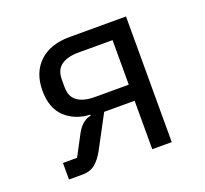

<svg xmlns="http://www.w3.org/2000/svg" viewBox="-96 -629 792 741"><g transform="rotate(-20 300.0 -258.0)"><path d="M68 -68H126L171 -153Q195 -197 231 -203V-207Q169 -210 129 -247.5Q89 -285 89 -357Q89 -431 134 -473.5Q179 -516 258 -516H490V0H410V-199H285L214 -66Q196 -33 175.5 -16.5Q155 0 123 0H68ZM410 -448H270Q225 -448 199.5 -430Q174 -412 174 -372V-341Q174 -301 199.5 -283Q225 -265 270 -265H410Z"/></g></svg>

Font: Lilex Nerd Font
Style: Regular
Weight: 400
Designer: Mike Abbink, Paul van der Laan, Pieter van Rosmalen, Mikhael Khrustik
Foundry: Mikhael Khrustik
Version: Version 2.400; ttfautohint (v1.8.4.7-5d5b);Nerd Fonts 3.3.0